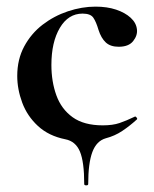

<svg xmlns="http://www.w3.org/2000/svg" viewBox="-20 -415 465 579"><path d="M234 140Q234 73 221 42Q208 11 177 5Q127 -5 94.5 -35Q62 -65 47 -105.5Q32 -146 32 -186Q32 -236 53 -275Q74 -314 108.5 -340.5Q143 -367 185 -381Q227 -395 268 -395Q303 -395 330 -386Q357 -377 374 -361.5Q391 -346 393 -326Q395 -308 381.5 -291Q368 -274 338 -274Q313 -274 299 -287Q285 -300 277 -325Q270 -349 261.5 -361.5Q253 -374 229 -374Q186 -374 160.5 -331Q135 -288 135 -219Q135 -169 150 -127.5Q165 -86 199 -61.5Q233 -37 290 -37Q320 -37 340.5 -44Q361 -51 386 -63Q388 -65 391.5 -61Q395 -57 393 -55Q371 -35 348.5 -20Q326 -5 299 2Q271 10 258.5 43.5Q246 77 246 140Q246 144 240 144Q234 144 234 140Z"/></svg>

Font: Cormorant Infant Light
Style: Regular
Weight: 300
Designer: Christian Thalmann (Catharsis Fonts)
Foundry: Catharsis Fonts
Version: Version 4.001